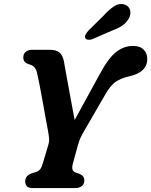

<svg xmlns="http://www.w3.org/2000/svg" viewBox="-20 -952 766 972"><path d="M407 -39.5Q407 -20.5 394.5 -10.2Q382 0 361 0H145Q124 0 115.8 -9.2Q107.5 -18.5 107.5 -34Q107.5 -61.5 138.5 -74L160 -80.5Q174.5 -84.5 182.8 -94.5Q191 -104.5 197 -126L225 -220Q230 -237.5 228 -256Q226 -274.5 222.5 -292.5Q218.5 -313 211.2 -353Q204 -393 195.8 -439Q187.5 -485 179.8 -525Q172 -565 167 -585.5Q159 -619 127 -626.5Q98 -635.5 98 -660.5Q97.5 -678 109.5 -689Q121.5 -700 142.5 -700H231Q264 -700 280.8 -686.5Q297.5 -673 303.5 -641.5Q307 -622 313.2 -587.2Q319.5 -552.5 327.2 -510.2Q335 -468 343 -424.5Q351 -381 358 -344.5L486 -578.5Q529 -658.5 568.2 -689Q607.5 -719.5 652.5 -719.5Q689 -719.5 707.2 -700.8Q725.5 -682 725.5 -654Q725.5 -585.5 634 -565.5Q597 -557.5 568.2 -539.5Q539.5 -521.5 510.5 -469.5L397.5 -274Q386.5 -254 381.5 -239.5Q376.5 -225 373 -212L348 -120.5Q339.5 -87.5 362 -79L382.5 -72Q397 -65 402 -57Q407 -49 407 -39.5ZM502.5 -871Q531 -902.5 557 -919.8Q583 -937 610.5 -929Q633 -921.5 638.5 -900.8Q644 -880 632 -858.5Q620 -837 599.8 -823Q579.5 -809 546 -796.5L446.5 -753.5Q436 -749.5 426 -750.8Q416 -752 412 -759Q408 -767.5 413 -776.5Q418 -785.5 426 -795.5Z"/></svg>

Font: Fraunces 9pt S100 SemiBold
Style: Italic
Weight: 600
Italic angle: -16°
Version: Version 1.000; ttfautohint (v1.8.3)